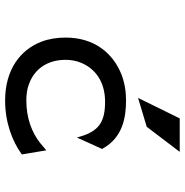

<svg xmlns="http://www.w3.org/2000/svg" viewBox="-6 -706 723 751"><g transform="rotate(90 355.5 -330.5)"><path d="M476 -543 574 -672H443L363 -509ZM518 -270 563 -369 561 -371C518 -449 439 -462 373 -462C336 -462 302 -456 271 -444C188 -411 127 -338 127 -226C127 -192 132 -160 143 -131C175 -48 253 11 373 11C459 11 532 -17 582 -53L584 -55L568 -150L538 -125C498 -94 443 -72 373 -72C349 -72 327 -75 307 -83C251 -104 214 -153 214 -226C214 -248 218 -268 226 -287C248 -340 298 -380 378 -380C454 -380 492 -358 514 -283Z"/></g></svg>

Font: Charger Monospace
Style: Regular
Weight: 400
Designer: Jasper
Foundry: Cannot Into Space Fonts
Version: Version 0.980